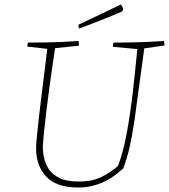

<svg xmlns="http://www.w3.org/2000/svg" viewBox="-20 -830 754 857"><path d="M329 7Q232 7 186.5 -41.5Q141 -90 141 -169Q141 -185 145 -225Q149 -265 155 -317.5Q161 -370 168 -425.5Q175 -481 181 -530Q187 -579 191 -612L102 -622Q102 -634 105 -640Q146 -640 181 -640.5Q216 -641 252 -642.5Q288 -644 331 -647Q332 -642 332 -636.5Q332 -631 332 -626L226 -615Q222 -590 215.5 -545.5Q209 -501 201.5 -447Q194 -393 187.5 -339Q181 -285 176.5 -240.5Q172 -196 171 -171Q172 -128 187.5 -93.5Q203 -59 238.5 -39Q274 -19 335 -20Q395 -20 437.5 -42.5Q480 -65 507 -90Q530 -150 546 -237Q562 -324 573 -421Q584 -518 593 -611L484 -621Q484 -626 484.5 -631Q485 -636 487 -640Q551 -640 600.5 -641.5Q650 -643 712 -647Q714 -637 714 -627L624 -614Q608 -502 597.5 -420.5Q587 -339 578 -278.5Q569 -218 558 -170.5Q547 -123 530 -78Q509 -59 481 -39.5Q453 -20 415 -7Q395 0 375 3.5Q355 7 329 7ZM333 -703Q330 -710 330 -715L331 -720L361 -734L505 -803L519 -810Q525 -805 530 -791L527 -780Q524 -778 502.5 -769Q481 -760 451 -748Q421 -736 389 -723.5Q357 -711 333 -703Z"/></svg>

Font: Labrada ExtraLight
Style: Italic
Weight: 200
Italic angle: -7°
Designer: Mercedes Jáuregui
Foundry: Omnibus-Type Team
Version: Version 1.000; ttfautohint (v1.8.4.7-5d5b)